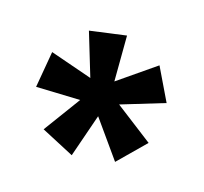

<svg xmlns="http://www.w3.org/2000/svg" viewBox="-84 -833 657 619"><g transform="rotate(-20 245.0 -523.0)"><path d="M212 -309.5 211 -466.5 88 -377.5 31.5 -487 174.5 -535.5 55.5 -624 142.5 -711.5 229.5 -591 277.5 -736 387.5 -679 298.5 -554 453 -553 433 -431 287.5 -479 334.5 -330Z"/></g></svg>

Font: Marine Company Thin
Style: Regular
Weight: 100
Designer: Rodrigo Fuenzalida
Foundry: fragTYPE
Version: Version 1.000